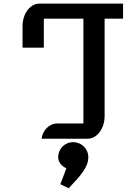

<svg xmlns="http://www.w3.org/2000/svg" viewBox="-20 -760 707 1052"><path d="M208 0H460.9C511.2 0 553.2 -55.7 553.2 -123.5V-657.7H654.3V-740.2H195.8C145.5 -740.2 103.5 -685.5 103.5 -616.2V-499H220.2V-657.7H437V-83.5H293.5C250.5 -83.5 212.9 -45.9 208 0ZM298.8 101.1C298.8 127.9 316.9 149.9 343.8 162.1L310.5 249.5L356.4 271.5C418.5 205.1 463.9 157.7 463.9 101.1C463.9 55.2 426.8 19 381.3 19C334.5 19 298.8 55.2 298.8 101.1Z"/></svg>

Font: Atomic Age
Style: Regular
Weight: 400
Designer: James Grieshaber
Foundry: James Grieshaber
Version: Version 1.002